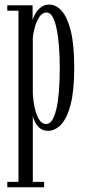

<svg xmlns="http://www.w3.org/2000/svg" viewBox="-20 -546 360 816"><path d="M11 250V227H58.5V-500.5H11V-523.5H118.5V-461.5Q122 -472.5 130.2 -487.8Q138.5 -503 153.5 -514.8Q168.5 -526.5 190.5 -526.5Q218 -526.5 242 -500Q266 -473.5 280.8 -414.8Q295.5 -356 295.5 -259Q295.5 -161 280.2 -102Q265 -43 239.5 -16.5Q214 10 184 10Q163 10 149.2 -1.5Q135.5 -13 128.2 -28.2Q121 -43.5 119.5 -54.5V227H167.5V250ZM176.5 -19Q191.5 -19 202 -35.8Q212.5 -52.5 219.8 -83.8Q227 -115 230.5 -159Q234 -203 234 -257Q234 -307.5 230.5 -350.5Q227 -393.5 220.2 -425.5Q213.5 -457.5 203 -475.2Q192.5 -493 178.5 -493Q160.5 -493 148.2 -475.5Q136 -458 129 -433.5Q122 -409 119.5 -387.5V-148Q121 -119 127.2 -89.2Q133.5 -59.5 145.5 -39.2Q157.5 -19 176.5 -19Z"/></svg>

Font: Imbue 48pt Light
Style: Regular
Weight: 300
Designer: Tyler Finck
Foundry: Etcetera Type Company
Version: Version 1.102